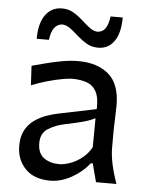

<svg xmlns="http://www.w3.org/2000/svg" viewBox="-55 -815 661 870"><g transform="rotate(5 276.0 -380.0)"><path d="M206.5 11.2Q131.8 11.2 92.3 -30.3Q52.7 -71.8 52.7 -134.3Q52.7 -177.7 68.8 -206.5Q85 -235.4 110.6 -252.9Q136.2 -270.5 165 -280.5Q193.8 -290.5 219.2 -295.4L388.2 -330.1Q390.1 -383.8 374.5 -411.1Q358.9 -438.5 330.6 -448Q302.2 -457.5 265.6 -457.5Q251.5 -457.5 222.2 -452.4Q192.9 -447.3 156 -437Q119.1 -426.8 81.5 -411.6L76.7 -500Q101.6 -506.8 137.2 -516.1Q172.9 -525.4 211.9 -532.5Q251 -539.6 286.1 -539.6Q373.5 -539.6 424.8 -495.6Q476.1 -451.7 476.1 -354Q476.1 -330.1 474.4 -293.7Q472.7 -257.3 472.7 -224.1V-162.6Q472.7 -127 481.4 -86.7Q490.2 -46.4 506.3 0H413.6L391.6 -83.5H382.8Q351.6 -43 303 -15.9Q254.4 11.2 206.5 11.2ZM240.7 -66.9Q262.2 -66.9 289.6 -76.7Q316.9 -86.4 342.8 -106.4Q368.7 -126.5 385.3 -156.7L386.2 -288.6Q377.9 -284.2 364.7 -278.8Q351.6 -273.4 325.9 -266.6Q300.3 -259.8 254.9 -250.5Q210 -241.7 176 -220.9Q142.1 -200.2 142.1 -154.8Q142.1 -107.4 170.4 -87.2Q198.7 -66.9 240.7 -66.9ZM369.6 -607.9Q340.3 -607.9 317.4 -621.3Q294.4 -634.8 274.9 -652.3Q255.4 -669.9 237.3 -683.8Q219.2 -697.8 199.2 -698.7Q153.3 -695.3 145 -624H89.4Q89.4 -695.3 117.2 -733.2Q145 -771 192.4 -771Q221.2 -771 244.1 -757.6Q267.1 -744.1 286.4 -726.3Q305.7 -708.5 324 -694.6Q342.3 -680.7 361.3 -679.7Q385.3 -681.6 397.2 -700Q409.2 -718.3 414.1 -753.9H469.2Q469.2 -683.1 442.6 -645.5Q416 -607.9 369.6 -607.9Z"/></g></svg>

Font: Pinar-FD Medium
Style: Regular
Weight: 500
Designer: Amin Abedi
Version: Version 3.000